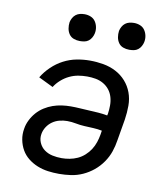

<svg xmlns="http://www.w3.org/2000/svg" viewBox="-83 -803 766 880"><g transform="rotate(10 300.0 -362.5)"><path d="M251 8Q224 8 198.5 4.5Q173 1 149.5 -8.5Q126 -18 106.5 -33.5Q87 -49 75 -70Q63 -91 58 -116.5Q53 -142 58 -169Q61 -189 71 -209Q81 -229 95.5 -245.5Q110 -262 129 -274Q148 -286 168 -293Q188 -300 209 -303Q230 -306 251 -306Q272 -306 294 -304.5Q316 -303 337.5 -302Q359 -301 380 -299.5Q401 -298 422 -294L424 -302Q427 -322 427 -342Q427 -362 421.5 -380.5Q416 -399 404.5 -413.5Q393 -428 376.5 -437.5Q360 -447 340.5 -450.5Q321 -454 301 -454Q280 -454 259.5 -450.5Q239 -447 219 -437.5Q199 -428 181.5 -412.5Q164 -397 153 -379L85 -412Q101 -439 125.5 -462.5Q150 -486 179 -501Q208 -516 239 -522Q270 -528 301 -528Q333 -528 364 -522.5Q395 -517 422 -503Q449 -489 469 -466.5Q489 -444 499.5 -415.5Q510 -387 510 -355Q510 -323 505 -290L488 -190Q484 -163 475 -136.5Q466 -110 449 -85.5Q432 -61 409.5 -42.5Q387 -24 360.5 -12Q334 0 306 4Q278 8 251 8ZM250 -65Q268 -65 287 -68.5Q306 -72 323.5 -80Q341 -88 356 -101.5Q371 -115 381.5 -131.5Q392 -148 398 -166Q404 -184 407 -202L410 -221Q390 -225 369 -226Q348 -227 327.5 -228Q307 -229 287 -233Q267 -237 246 -237Q229 -237 211 -232.5Q193 -228 178 -217.5Q163 -207 153 -191.5Q143 -176 140 -159Q136 -137 144.5 -117.5Q153 -98 169.5 -86Q186 -74 207 -69.5Q228 -65 250 -65ZM469 -608Q454 -608 440.5 -613Q427 -618 419 -629.5Q411 -641 408.5 -655.5Q406 -670 408 -685Q410 -695 415.5 -705Q421 -715 429.5 -721.5Q438 -728 448.5 -730.5Q459 -733 470 -733Q485 -733 498.5 -727.5Q512 -722 520 -710.5Q528 -699 531 -684.5Q534 -670 531 -655Q529 -645 523.5 -635Q518 -625 509.5 -618.5Q501 -612 490.5 -610Q480 -608 469 -608ZM239 -608Q224 -608 210.5 -613Q197 -618 189 -629.5Q181 -641 178.5 -655.5Q176 -670 178 -685Q180 -695 185.5 -705Q191 -715 199.5 -721.5Q208 -728 218.5 -730.5Q229 -733 240 -733Q255 -733 268.5 -727.5Q282 -722 290 -710.5Q298 -699 301 -684.5Q304 -670 301 -655Q299 -645 293.5 -635Q288 -625 279.5 -618.5Q271 -612 260.5 -610Q250 -608 239 -608Z"/></g></svg>

Font: Iosevka Plex Etoile
Style: Italic
Weight: 400
Italic angle: -9°
Designer: Belleve Invis
Foundry: Belleve Invis
Version: Version 25.1.1; ttfautohint (v1.8.4)